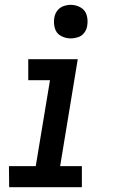

<svg xmlns="http://www.w3.org/2000/svg" viewBox="-20 -775 472 795"><path d="M18 0H319V-87H229L302 -530H97V-443H187L128 -87H17ZM273 -616Q288 -616 303.5 -621Q319 -626 329 -639.5Q339 -653 341 -668Q345 -691 339 -712Q333 -733 314 -744Q295 -755 273 -755Q258 -755 242.5 -749.5Q227 -744 217 -730.5Q207 -717 205 -702Q201 -680 207 -658.5Q213 -637 232 -626.5Q251 -616 273 -616Z"/></svg>

Font: Iosevka Sparkle Medium Oblique
Style: Regular
Weight: 500
Italic angle: -9°
Designer: Belleve Invis
Foundry: Belleve Invis
Version: Version 4.5.0; ttfautohint (v1.8.3)